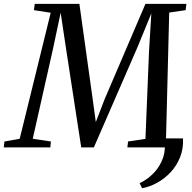

<svg xmlns="http://www.w3.org/2000/svg" viewBox="-56 -763 992 994"><path d="M891.5 -46.5Q894 7.5 876 51.8Q858 96 826.8 129.2Q795.5 162.5 757 183.5Q718.5 204.5 679.5 211.5L667 185.5Q707 166.5 739.2 133.5Q771.5 100.5 787.5 55.2Q803.5 10 794 -46.5ZM-36.5 0 -33 -30.5 46 -44.5 206.5 -697 119.5 -710.5 124 -743H355L424.5 -245L440 -131L485.5 -249L697 -743H909L905 -710.5L820 -698L803.5 -45L887 -30.5L884 0H603.5L607 -30.5L697 -44L715.5 -497L727.5 -693.5L655.5 -518L430 0H364.5L286.5 -507.5L258 -697L218 -508.5L113.5 -44.5L207.5 -30.5L204.5 0Z"/></svg>

Font: Merriweather 72pt
Style: Italic
Weight: 400
Italic angle: -7.8°
Version: Version 2.101